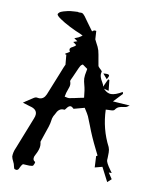

<svg xmlns="http://www.w3.org/2000/svg" viewBox="-103 -991 905 1138"><g transform="rotate(10 349.0 -422.5)"><path d="M309.6 -402.3Q336.4 -406.7 367.7 -414.1L396.5 -419.9Q392.6 -467.8 384.3 -496.1Q378.9 -514.2 377.4 -532.7Q377.4 -554.2 382.3 -574.2L385.3 -591.3L355 -612.8Q351.6 -610.4 345.7 -606.4Q339.8 -602.5 310.1 -532.2L300.8 -512.2Q297.9 -506.3 297.9 -503.9Q297.9 -502.4 298.3 -501.5Q302.2 -492.2 302.2 -482.9Q302.2 -470.2 293.9 -450.2Q290 -440.4 287.1 -430.2Q285.6 -421.9 283.7 -414.1L282.2 -406.2Q286.6 -405.8 290.5 -404.8Q298.3 -402.3 305.7 -402.3ZM509.8 -551.3 483.9 -581.5Q493.7 -582.5 501 -582.5Q519.5 -582.5 519.5 -574.7Q519.5 -567.4 509.8 -551.3ZM375 -815.4Q382.3 -823.2 390.1 -823.7Q396 -822.3 398.9 -822.3L401.9 -772.5L412.1 -752Q424.3 -731.4 430.7 -710.9Q437 -685.1 440.9 -658.7Q443.8 -639.2 447.8 -620.1Q448.7 -616.7 457 -608.4Q458.5 -607.4 466.3 -599.6Q472.7 -593.3 472.7 -590.8V-589.8Q470.2 -581.1 470.2 -573.2Q470.2 -555.7 485.8 -530.3Q495.6 -514.2 495.6 -507.3L496.1 -503.9L517.1 -549.8L518.1 -552.2L525.9 -549.3L532.7 -485.4L503.4 -493.2Q525.4 -469.2 549.3 -469.2Q575.7 -469.2 616.7 -493.7L619.6 -482.4L568.8 -428.2L670.9 -421.4L660.2 -414.1Q652.3 -407.7 637.7 -406.5Q623 -405.3 610.1 -400.6Q597.2 -396 586.9 -380.4Q582 -374 559.1 -374H553.7Q543.5 -374 535.2 -373Q539.1 -256.8 590.8 -157.2Q596.7 -142.6 596.7 -125.5L596.2 -97.2L595.7 -85.9L595.2 -80.1Q595.2 -64.5 624 -24.9Q629.9 -17.1 635.3 -8.8H617.7L641.6 27.3Q640.6 27.8 618.2 48.8L574.7 -35.6L530.3 -23.9Q529.8 -39.6 528.8 -54.7L526.9 -91.8L533.7 -94.7V-98.1L517.1 -131.8Q481.9 -201.7 459 -263.7Q448.7 -290 438 -315.9Q432.6 -328.1 410.6 -361.8L353 -346.2Q349.1 -344.7 346.7 -344.7Q345.7 -344.7 345.2 -345.2Q334.5 -356.4 326.2 -356.4Q315.4 -356.4 303.2 -338.9Q301.8 -336.4 299.8 -334.5Q296.4 -329.6 293.5 -329.6L286.1 -330.1Q258.8 -330.1 243.7 -293.9Q240.2 -287.1 236.3 -281.2Q229.5 -267.1 228 -249.5Q226.6 -229 199.7 -155.3Q187.5 -121.1 187.5 -119.1V-117.2Q190.4 -106 190.4 -95.7Q190.4 -71.8 170.9 -36.1Q164.1 -24.9 164.1 -15.1Q164.1 -11.7 165.5 -6.1Q167 -0.5 176.8 5.4L177.2 6.8Q177.2 14.2 169.9 27.3Q167 32.7 147 32.7Q137.2 32.7 126.5 31.7L108.4 30.8V30.3L105.5 33.7Q100.6 38.6 97.7 44.4Q95.2 48.3 93 53.5Q90.8 58.6 88.4 63Q83.5 70.8 74.2 70.8Q70.8 70.8 65.4 68.6Q60.1 66.4 57.9 52.5Q55.7 38.6 48.1 24.7Q40.5 10.7 37.6 -3.4Q37.6 -28.8 49.3 -54.7L49.8 -55.7Q76.7 -125 104.5 -194.3Q115.2 -220.7 125.5 -247.6Q131.8 -262.2 131.8 -273.9Q131.8 -304.7 88.9 -314.5Q67.4 -320.3 44.4 -328.1L62 -340.3Q84 -355 104 -367.7Q111.8 -372.6 118.7 -372.6L122.1 -372.1Q128.9 -370.6 134.8 -370.6Q162.6 -370.6 175.8 -401.4Q203.1 -466.8 228.5 -532.2Q250.5 -588.4 252.2 -590.1Q253.9 -591.8 253.9 -594.2Q252 -619.6 249.5 -642.1L248.5 -653.8L249.5 -654.8Q249 -654.8 248 -653.6Q247.1 -652.3 245.6 -651.4L240.7 -657.7L266.6 -673.3Q261.7 -681.6 261.7 -687.5Q261.7 -697.3 278.3 -704.6Q293 -712.4 295.9 -719.2Q292 -722.2 287.1 -726.1Q282.2 -730 275.9 -734.4L290.5 -739.7L299.3 -742.7Q297.4 -744.6 278.3 -757.3Q281.2 -758.8 284.7 -759.8Q303.2 -765.6 316.9 -775.9Q320.8 -778.8 323.7 -782.7Q314.9 -784.7 311.5 -787.6Q279.8 -800.3 242.9 -818.8Q206.1 -837.4 180.7 -855Q156.2 -871.6 156.2 -880.4V-881.3Q161.6 -892.6 174.3 -897.9Q187 -903.3 201.2 -906.2Q223.6 -913.1 252 -913.6L272 -914.6Q275.4 -912.6 281.7 -912.6L290 -913.1Q293.5 -913.1 296.9 -912.6Q305.2 -910.2 315.7 -896.7Q326.2 -883.3 339.1 -864Q352.1 -844.7 366.7 -826.2Q370.6 -820.3 375 -815.4Z"/></g></svg>

Font: Unutterable
Style: Regular
Weight: 400
Designer: GGBotNet
Foundry: f0n7.com
Version: 1.00